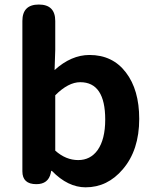

<svg xmlns="http://www.w3.org/2000/svg" viewBox="-20 -799 669 833"><path d="M351.6 13.7Q274.4 13.7 205.1 -57.6H202.1L200.2 -47.9Q189.5 0 137.7 0Q77.1 0 77.1 -55.7V-389.6V-708Q77.1 -779.3 148.4 -779.3Q219.7 -779.3 219.7 -708V-583L216.8 -495.1Q289.1 -560.5 368.2 -560.5Q468.8 -560.5 526.4 -484.4Q584 -409.2 584 -283.2Q584 -147.5 512.7 -64.5Q446.3 13.7 351.6 13.7ZM319.3 -104.5Q372.1 -104.5 403.3 -147.5Q436.5 -194.3 436.5 -280.3Q436.5 -442.4 328.1 -442.4Q276.4 -442.4 219.7 -385.7V-265.6V-145.5Q265.6 -104.5 319.3 -104.5Z"/></svg>

Font: Bpmf GenSen Rounded B
Style: B
Weight: 700
Foundry: But Ko
Version: Version 1.320